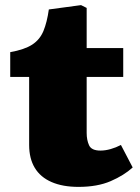

<svg xmlns="http://www.w3.org/2000/svg" viewBox="-20 -717 549 751"><path d="M287 14Q225 14 181.5 -5Q138 -24 116 -60.5Q94 -97 94 -150V-416H20V-513Q76 -523 106 -542.5Q136 -562 150 -596Q164 -630 171 -680L297 -697L319 -686V-529H462V-416H319V-197Q319 -169 328.5 -148.5Q338 -128 373 -128Q392 -128 413 -134Q434 -140 453 -150L499 -62Q465 -31 413 -8.5Q361 14 287 14Z"/></svg>

Font: Literata Variable Black
Style: Regular
Weight: 900
Designer: Latin by Veronika Burian and Jose Scaglione. Greek by Irene Vlachou. Cyrillic by Vera Evstafieva.
Foundry: TypeTogether
Version: Version 3.021